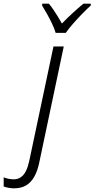

<svg xmlns="http://www.w3.org/2000/svg" viewBox="-149 -785 514 1045"><path d="M-73 240Q-88 240 -103.5 237Q-119 234 -129 230V180Q-118 185 -103 188Q-88 191 -75 191Q-52 191 -35.5 179.5Q-19 168 -8 146Q3 124 10 92L142 -532H198L65 98Q56 143 38.5 175Q21 207 -6 223.5Q-33 240 -73 240ZM154 -606Q147 -630 134 -657Q121 -684 106.5 -710Q92 -736 80 -755L81 -765H117Q129 -751 141.5 -732.5Q154 -714 166 -694.5Q178 -675 188 -657Q215 -685 246 -713.5Q277 -742 305 -765H345V-755Q326 -738 299.5 -711Q273 -684 248.5 -656Q224 -628 209 -606Z"/></svg>

Font: Noto Sans Display Light
Style: Italic
Weight: 300
Italic angle: -12°
Designer: Monotype Design Team
Foundry: Monotype Imaging Inc.
Version: Version 2.003